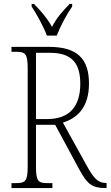

<svg xmlns="http://www.w3.org/2000/svg" viewBox="-20 -951 559 971"><path d="M217 -771H267C284 -816 318 -880 345 -918V-931H332C293 -891 267 -861 243 -815C217 -861 191 -891 152 -931H140V-918C165 -880 201 -816 217 -771ZM38 0H245V-25H220C173 -25 162 -35 162 -108V-320H259L382 -92C422 -20 445 0 514 0H519V-26H513C476 -26 453 -51 421 -109L298 -331C366 -352 430 -403 430 -528C430 -654 371 -714 227 -714H38V-689H61C108 -689 120 -679 120 -606V-108C120 -35 108 -25 61 -25H38ZM220 -349H162V-684H232C347 -684 386 -628 386 -527C386 -413 331 -349 220 -349Z"/></svg>

Font: Noto Serif Armenian Condensed ExtraLight
Style: Regular
Weight: 200
Width: 3
Designer: Monotype Design Team
Foundry: Monotype Imaging Inc.
Version: Version 2.008